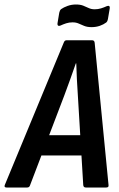

<svg xmlns="http://www.w3.org/2000/svg" viewBox="-49 -834 530 854"><path d="M-20 0Q-32 0 -27.6 -11.4L234.2 -643.6Q238 -655 247 -655H360.2Q371.1 -655 372.1 -643.6L433.7 -11.4Q435.7 0 423.4 0H332.5Q322 0 321.2 -11.4L297.2 -410.9Q295 -445.9 293 -481.4Q291 -516.9 290.2 -551.9H288.2Q276.4 -516.9 263.5 -481.7Q250.6 -446.5 237.4 -410.5L85.2 -11.4Q82.2 0 72.2 0ZM117.5 -142.4 149.6 -232.7H323.5L328.7 -142.4ZM358.1 -713.3Q339 -713.3 325.5 -718.8Q312 -724.4 300.5 -729.5Q289 -734.6 273.8 -734.6Q258.6 -734.6 245.3 -730.3Q232 -726 219.6 -720.2Q213.5 -717.4 209.6 -720.1Q205.7 -722.8 206.7 -730L214.6 -777.7Q216 -783.1 217.7 -786.9Q219.4 -790.7 223.4 -793.7Q233.8 -801.2 251.5 -807.6Q269.2 -814 288.6 -814Q308.2 -814 321 -808.9Q333.7 -803.9 345.4 -798.3Q357.1 -792.7 372.3 -792.7Q386.9 -792.7 400.3 -796.8Q413.7 -800.9 425.7 -806.5Q432.9 -809.6 436.7 -806.7Q440.5 -803.9 439.1 -796.7L431.1 -749.6Q428.7 -737.4 422.9 -733.6Q411.5 -725 394.8 -719.1Q378.1 -713.3 358.1 -713.3Z"/></svg>

Font: Sofia Sans Condensed
Style: Italic
Weight: 400
Italic angle: -9°
Designer: Botio Nikoltchev, Ani Petrova
Foundry: lettersoup
Version: Version 4.101